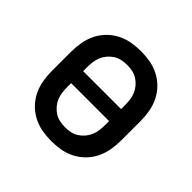

<svg xmlns="http://www.w3.org/2000/svg" viewBox="-144 -684 837 837"><g transform="rotate(45 275.0 -265.0)"><path d="M275 12Q246 12 217.5 7Q189 2 163 -11.5Q137 -25 116.5 -46Q96 -67 83.5 -93Q71 -119 66 -147.5Q61 -176 61 -205V-325Q61 -354 66 -382.5Q71 -411 83.5 -437Q96 -463 116.5 -484Q137 -505 163 -518.5Q189 -532 217.5 -537Q246 -542 275 -542Q304 -542 332.5 -537Q361 -532 387 -518.5Q413 -505 433.5 -484Q454 -463 466.5 -437Q479 -411 484 -382.5Q489 -354 489 -325V-205Q489 -176 484 -147.5Q479 -119 466.5 -93Q454 -67 433.5 -46Q413 -25 387 -11.5Q361 2 332.5 7Q304 12 275 12ZM392 -302V-325Q392 -342 390 -358.5Q388 -375 381.5 -390.5Q375 -406 364 -419Q353 -432 339 -441Q325 -450 308.5 -453.5Q292 -457 275 -457Q258 -457 241.5 -453.5Q225 -450 211 -441Q197 -432 186 -419Q175 -406 168.5 -390.5Q162 -375 160 -358.5Q158 -342 158 -325V-302ZM275 -73Q292 -73 308.5 -76.5Q325 -80 339 -89Q353 -98 364 -111Q375 -124 381.5 -139.5Q388 -155 390 -171.5Q392 -188 392 -205V-228H158V-205Q158 -188 160 -171.5Q162 -155 168.5 -139.5Q175 -124 186 -111Q197 -98 211 -89Q225 -80 241.5 -76.5Q258 -73 275 -73Z"/></g></svg>

Font: Lode Dark Term
Style: Bold
Weight: 700
Monospace: yes
Designer: Belleve Invis
Foundry: Belleve Invis
Version: Version 29.2.0